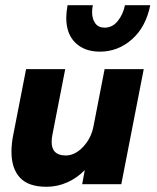

<svg xmlns="http://www.w3.org/2000/svg" viewBox="-20 -706 601 736"><path d="M24 -124Q24 -156 31 -190L80 -441H230L181 -190Q178 -175 178 -162Q178 -110 232 -110Q267 -110 298 -142.5Q329 -175 338 -220L381 -441H531L445 0H295L305 -54Q276 -24 238 -7Q200 10 158 10Q89 10 56.5 -25Q24 -60 24 -124ZM363 -508Q304 -508 269 -542Q234 -576 234 -638Q234 -658 239 -686H336Q333 -673 333 -660Q333 -634 345 -617Q357 -600 381 -600Q411 -600 431.5 -625.5Q452 -651 459 -686H556Q539 -602 485.5 -555Q432 -508 363 -508Z"/></svg>

Font: Teachers
Style: Bold Italic
Weight: 700
Designer: Alfredo Marco Pradil & Chank Diesel
Version: Version 0.009